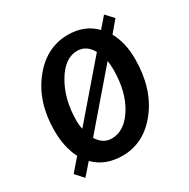

<svg xmlns="http://www.w3.org/2000/svg" viewBox="-117 -570 682 693"><g transform="rotate(-30 224.0 -223.5)"><path d="M430.2 -429.2 391.1 -382.8Q418 -333.5 418 -267.1Q418 -144 356.4 -64.9Q294.9 14.2 205.1 14.2Q132.8 14.2 88.9 -30.8L47.9 16.1L18.1 -17.1L62 -67.9Q36.1 -117.2 36.1 -187Q36.1 -304.7 98.1 -383.8Q160.2 -462.9 251 -462.9Q320.3 -462.9 363.8 -418L400.9 -460.9ZM127 -143.1 311 -356.9Q289.1 -396 251 -396Q198.7 -396 160.9 -331.3Q123 -266.6 123 -178.2Q123 -157.7 127 -143.1ZM328.1 -309.1 144 -95.2Q166.5 -59.1 202.1 -59.1Q255.4 -59.1 293.2 -119.6Q331.1 -180.2 331.1 -272Q331.1 -292.5 328.1 -309.1Z"/></g></svg>

Font: Myanmar Pyu Pro
Style: Regular
Weight: 400
Designer: Khon Soe Zaw Thu
Foundry: PaOh Unicode
Version: Version 2.00 April 29, 2017